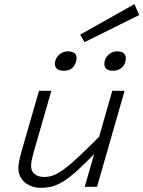

<svg xmlns="http://www.w3.org/2000/svg" viewBox="-20 -895 687 920"><path d="M386 0 444 -201 518 -460H577L445 0ZM487 -272 458 -184Q399 -123 358 -85Q317 -47 287 -28Q257 -9 231 -2Q205 5 177 5Q130 5 99 -21Q68 -47 68 -91Q68 -102 71.5 -121.5Q75 -141 85 -176L167 -460H226L142 -168Q134 -139 131.5 -124.5Q129 -110 129 -100Q129 -74 146.5 -60.5Q164 -47 192 -47Q213 -47 234.5 -54.5Q256 -62 287 -84.5Q318 -107 365.5 -152Q413 -197 487 -272ZM385 -693 364 -729 624 -875 647 -823ZM285 -556Q263 -556 253 -565Q243 -574 243 -588Q243 -613 261.5 -631Q280 -649 305 -649Q323 -649 335 -641.5Q347 -634 347 -617Q347 -595 332 -575.5Q317 -556 285 -556ZM521 -556Q500 -556 490 -565Q480 -574 480 -588Q480 -614 498.5 -631.5Q517 -649 542 -649Q562 -649 572.5 -640Q583 -631 583 -617Q583 -590 566 -573Q549 -556 521 -556Z"/></svg>

Font: Intel One Mono Light
Style: Italic
Weight: 300
Italic angle: -16°
Monospace: yes
Designer: Fred Shallcrass
Foundry: Frere-Jones Type LLC
Version: Version 1.004